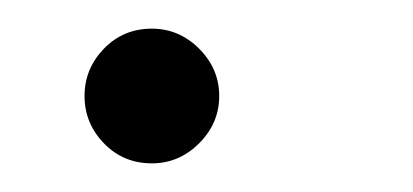

<svg xmlns="http://www.w3.org/2000/svg" viewBox="-20 -107 288 134"><path d="M86 7Q66 7 52.5 -7Q39 -21 39 -40Q39 -59 52.5 -73Q66 -87 86 -87Q105 -87 119 -73Q133 -59 133 -40Q133 -21 119 -7Q105 7 86 7Z"/></svg>

Font: Be Vietnam Pro ExtraLight
Style: Italic
Weight: 200
Italic angle: -12°
Designer: Lam Bao, Tony Le, Vietanh Nguyen
Foundry: Yellow Type Foundry
Version: Version 1.002; ttfautohint (v1.8.3)